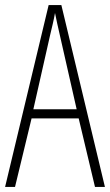

<svg xmlns="http://www.w3.org/2000/svg" viewBox="-20 -734 432 754"><path d="M353 0H392L221 -714H171L0 0H39L104 -269H289ZM215 -596 281 -305H111L177 -597C185 -631 191 -654 196 -683C202 -654 207 -630 215 -596Z"/></svg>

Font: Noto Sans Thai ExtCond ExtLt
Style: Regular
Weight: 200
Width: 2
Designer: Monotype Design Team
Foundry: Monotype Imaging Inc.
Version: Version 2.002